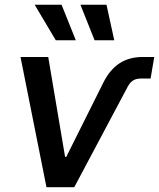

<svg xmlns="http://www.w3.org/2000/svg" viewBox="-20 -775 659 795"><path d="M172.4 0 64.9 -539.1H179.7L249.5 -125.5H254.4L408.2 -433.6Q434.6 -486.3 474.6 -512.7Q514.6 -539.1 571.3 -539.1H618.7L603.5 -449.7H561.5Q544.4 -449.7 531.7 -442.1Q519 -434.6 509.3 -417L287.6 0ZM371.6 -608.4 313 -755.4H420.9L453.1 -608.4ZM210.9 -608.4 123.5 -755.4H234.9L293.9 -608.4Z"/></svg>

Font: Inter 18pt Medium
Style: Italic
Weight: 500
Italic angle: -9.3988°
Designer: Rasmus Andersson
Foundry: rsms
Version: Version 4.001;git-66647c0bb